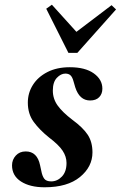

<svg xmlns="http://www.w3.org/2000/svg" viewBox="-20 -780 512 814"><path d="M169 14Q107 14 69 -10.5Q31 -35 31 -79Q31 -103 47 -120.5Q63 -138 89 -138Q138 -138 150 -79L155 -56Q159 -34 167.5 -22.5Q176 -11 197 -11Q223 -11 242.5 -31.5Q262 -52 262 -89Q262 -116 245.5 -141Q229 -166 188 -197Q148 -229 123 -263Q98 -297 98 -345Q98 -386 119.5 -420Q141 -454 181 -474.5Q221 -495 276 -495Q341 -495 377.5 -469Q414 -443 414 -404Q414 -382 400.5 -368Q387 -354 362 -354Q317 -354 299 -410L292 -434Q287 -453 279 -460.5Q271 -468 257 -468Q238 -468 221 -450Q204 -432 204 -396Q204 -361 224.5 -332.5Q245 -304 287 -272Q332 -239 352 -208.5Q372 -178 372 -134Q372 -73 319 -29.5Q266 14 169 14ZM200 -760 304 -645 453 -758 472 -740 308 -556H270L176 -743Z"/></svg>

Font: DM Serif Text
Style: Italic
Weight: 400
Italic angle: -12°
Designer: Colophon Foundry, Frank Grießhammer
Foundry: Colophon Foundry
Version: Version 5.100; ttfautohint (v1.8.2)